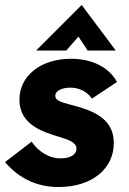

<svg xmlns="http://www.w3.org/2000/svg" viewBox="-22 -740 520 771"><path d="M213 11C346 11 435 -61 435 -166C435 -268 345 -298 263 -319C216 -331 200 -339 200 -355C200 -377 230 -388 260 -388C294 -388 327 -374 347 -344L448 -411C416 -468 351 -504 263 -504C141 -504 56 -435 56 -340C56 -236 156 -209 217 -190C252 -179 285 -169 285 -143C285 -122 265 -104 220 -104C177 -104 133 -130 105 -171L-2 -89C30 -53 94 11 213 11ZM123 -537H244L293 -593L330 -537H443L306 -720Z"/></svg>

Font: HK Grotesk Black
Style: Italic
Weight: 900
Italic angle: -16°
Designer: Alfredo Marco Pradil
Foundry: Hanken Design Co.
Version: Version 3.001;FEAKit 1.0